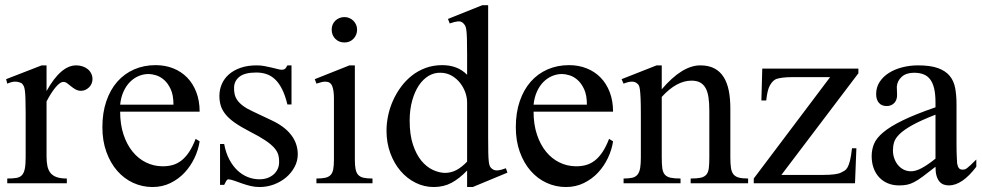

<svg xmlns="http://www.w3.org/2000/svg" viewBox="-20 -715 3829 749"><path d="M340.8 -406.2Q340.8 -397.5 337.4 -389.2Q334 -380.9 327.9 -374.8Q321.8 -368.7 313.7 -364.7Q305.7 -360.8 296.4 -360.8Q284.2 -360.8 274.7 -366.2Q265.1 -371.6 257.3 -378.2Q249.5 -384.8 242.2 -390.1Q234.9 -395.5 227.1 -395.5Q214.8 -395.5 197.5 -375.2Q180.2 -355 161.6 -319.3V-104Q161.6 -83 165 -66.9Q168.5 -50.8 177.2 -40Q186 -29.3 201.4 -23.9Q216.8 -18.6 240.7 -18.6V0H8.3V-18.6Q29.3 -18.6 43.2 -20.8Q57.1 -22.9 65.2 -31.2Q73.2 -39.6 76.7 -56.2Q80.1 -72.8 80.1 -101.1V-274.4Q80.1 -309.6 79.3 -330.3Q78.6 -351.1 76.9 -362.8Q75.2 -374.5 72.3 -379.9Q69.3 -385.3 65.4 -389.6Q54.7 -395.5 41.7 -396.5Q28.8 -397.5 8.3 -388.7L3.9 -406.2L142.6 -460H161.6V-359.9Q217.3 -460 277.3 -460Q290.5 -460 302.2 -456.1Q314 -452.1 322.5 -445.1Q331.1 -438 335.9 -428Q340.8 -418 340.8 -406.2Z M758.8 -163.6Q753.9 -130.9 738.8 -98.9Q723.6 -66.9 700.2 -41.7Q676.8 -16.6 645 -1Q613.3 14.6 574.7 14.6Q535.2 14.6 499.5 -1.7Q463.9 -18.1 437.3 -48.6Q410.6 -79.1 395 -122.3Q379.4 -165.5 379.4 -218.8Q379.4 -275.4 394.8 -320.3Q410.2 -365.2 437.7 -396.5Q465.3 -427.7 503.4 -444.3Q541.5 -460.9 586.9 -460.9Q624 -460.9 655.5 -448.5Q687 -436 710 -412.6Q732.9 -389.2 745.8 -355.5Q758.8 -321.8 758.8 -279.3H448.7Q448.7 -229.5 461.9 -189.9Q475.1 -150.4 497.6 -123Q520 -95.7 549.6 -81.3Q579.1 -66.9 611.8 -66.4Q633.8 -65.9 652.6 -71Q671.4 -76.2 687.5 -88.6Q703.6 -101.1 717.5 -121.8Q731.4 -142.6 743.2 -173.3ZM656.7 -306.6Q656.7 -343.8 646 -366.9Q635.3 -390.1 620.1 -403.3Q605 -416.5 588.4 -421.4Q571.8 -426.3 559.6 -426.3Q540 -426.3 521.2 -418.5Q502.4 -410.6 487.3 -395.5Q472.2 -380.4 461.9 -357.9Q451.7 -335.4 448.7 -306.6Z M1141.6 -112.8Q1141.6 -87.4 1129.4 -64.2Q1117.2 -41 1096.7 -23.4Q1076.2 -5.9 1049.1 4.4Q1022 14.6 992.2 14.6Q974.1 14.6 957.3 10.5Q940.4 6.3 925 1Q909.7 -4.4 896.2 -9.3Q882.8 -14.2 871.6 -15.6Q866.2 -15.6 861.8 -7.8Q857.4 0 854.5 6.3H838.4V-153.3H854.5Q860.8 -119.1 874.3 -93.5Q887.7 -67.9 906 -50.5Q924.3 -33.2 946.3 -24.4Q968.3 -15.6 992.2 -15.6Q1010.3 -15.6 1024.4 -21Q1038.6 -26.4 1048.3 -35.4Q1058.1 -44.4 1063.5 -56.4Q1068.8 -68.4 1068.8 -81.5Q1069.3 -98.1 1065.2 -112.1Q1061 -126 1048.8 -139.4Q1036.6 -152.8 1014.4 -167.7Q992.2 -182.6 955.6 -201.2Q919.9 -219.7 896.7 -235.8Q873.5 -252 860.1 -268.6Q846.7 -285.2 841.3 -302.7Q835.9 -320.3 835.9 -340.8Q835.9 -365.7 845.5 -387.5Q855 -409.2 873.5 -425.3Q892.1 -441.4 919.2 -450.7Q946.3 -460 981.4 -460Q996.6 -460 1011.5 -457.3Q1026.4 -454.6 1039.6 -451.4Q1052.7 -448.2 1063 -445.6Q1073.2 -442.9 1079.1 -442.9Q1085.9 -442.9 1090.6 -445.6Q1095.2 -448.2 1101.1 -460H1117.2V-307.6H1101.1Q1092.3 -343.8 1080.1 -367.7Q1067.9 -391.6 1052.7 -405.8Q1037.6 -419.9 1019.3 -426Q1001 -432.1 980 -432.1Q935.1 -432.1 914.3 -415.8Q893.6 -399.4 893.1 -373.5Q892.6 -360.4 895.3 -347.9Q897.9 -335.4 906 -324Q914.1 -312.5 928.5 -301.8Q942.9 -291 966.3 -280.3L1038.6 -246.1Q1089.4 -222.7 1115.5 -189Q1141.6 -155.3 1141.6 -112.8Z M1373 -599.6Q1373 -578.6 1359.1 -564Q1345.2 -549.3 1323.7 -549.3Q1302.2 -549.3 1288.1 -563.5Q1273.9 -577.6 1273.9 -599.6Q1273.9 -610.4 1277.8 -619.4Q1281.7 -628.4 1288.6 -634.8Q1295.4 -641.1 1304.4 -644.8Q1313.5 -648.4 1323.7 -648.4Q1334 -648.4 1343 -644.5Q1352.1 -640.6 1358.6 -634Q1365.2 -627.4 1369.1 -618.7Q1373 -609.9 1373 -599.6ZM1214.4 0V-18.6Q1235.4 -18.6 1248.8 -21.5Q1262.2 -24.4 1269.8 -32.5Q1277.3 -40.5 1280 -54.9Q1282.7 -69.3 1282.7 -91.8V-331.1Q1282.7 -363.3 1275.6 -379.9Q1268.6 -396.5 1249 -396.5Q1242.2 -396.5 1233.9 -394.5Q1225.6 -392.6 1214.4 -388.7L1208 -406.2L1343.3 -460H1364.3V-91.8Q1364.3 -69.3 1367.2 -54.9Q1370.1 -40.5 1377.7 -32.5Q1385.3 -24.4 1398.7 -21.5Q1412.1 -18.6 1433.1 -18.6V0Z M1824.2 14.6H1802.2V-49.8Q1772.5 -18.6 1741.7 -2Q1710.9 14.6 1671.9 14.6Q1634.8 14.6 1601.3 -2Q1567.9 -18.6 1542.7 -47.9Q1517.6 -77.1 1502.7 -117.4Q1487.8 -157.7 1487.8 -205.1Q1487.8 -233.9 1494.1 -264.2Q1500.5 -294.4 1513.2 -322.8Q1525.9 -351.1 1544.4 -376.2Q1563 -401.4 1586.9 -420.2Q1610.8 -439 1640.6 -450Q1670.4 -460.9 1705.1 -460.9Q1734.4 -460.9 1758.5 -451.9Q1782.7 -442.9 1802.2 -423.3V-506.3Q1802.2 -543.5 1801.5 -564.9Q1800.8 -586.4 1799.1 -598.4Q1797.4 -610.4 1794.4 -615.2Q1791.5 -620.1 1787.1 -624.5Q1778.8 -632.8 1766.4 -631.6Q1753.9 -630.4 1734.4 -623.5L1727.5 -641.1L1861.8 -694.8H1884.3V-177.2Q1884.3 -141.1 1884.8 -119.4Q1885.3 -97.7 1886.7 -85Q1888.2 -72.3 1891.1 -66.4Q1894 -60.5 1899.4 -56.6Q1908.2 -49.3 1921.1 -50.3Q1934.1 -51.3 1953.6 -58.6L1959.5 -41.5ZM1802.2 -315.9Q1802.2 -334.5 1795.2 -354.5Q1788.1 -374.5 1774.9 -391.4Q1761.7 -408.2 1742.7 -419.4Q1723.6 -430.7 1699.2 -431.2Q1674.3 -432.1 1652.3 -419.2Q1630.4 -406.2 1614 -381.8Q1597.7 -357.4 1587.9 -322.3Q1578.1 -287.1 1578.1 -244.1Q1578.1 -189.9 1590.8 -151.4Q1603.5 -112.8 1623.5 -88.4Q1643.6 -64 1668 -52.5Q1692.4 -41 1715.8 -40.5Q1739.3 -40.5 1760.3 -51.5Q1781.2 -62.5 1802.2 -84.5Z M2371.6 -163.6Q2366.7 -130.9 2351.6 -98.9Q2336.4 -66.9 2313 -41.7Q2289.6 -16.6 2257.8 -1Q2226.1 14.6 2187.5 14.6Q2147.9 14.6 2112.3 -1.7Q2076.7 -18.1 2050 -48.6Q2023.4 -79.1 2007.8 -122.3Q1992.2 -165.5 1992.2 -218.8Q1992.2 -275.4 2007.6 -320.3Q2022.9 -365.2 2050.5 -396.5Q2078.1 -427.7 2116.2 -444.3Q2154.3 -460.9 2199.7 -460.9Q2236.8 -460.9 2268.3 -448.5Q2299.8 -436 2322.8 -412.6Q2345.7 -389.2 2358.6 -355.5Q2371.6 -321.8 2371.6 -279.3H2061.5Q2061.5 -229.5 2074.7 -189.9Q2087.9 -150.4 2110.4 -123Q2132.8 -95.7 2162.4 -81.3Q2191.9 -66.9 2224.6 -66.4Q2246.6 -65.9 2265.4 -71Q2284.2 -76.2 2300.3 -88.6Q2316.4 -101.1 2330.3 -121.8Q2344.2 -142.6 2356 -173.3ZM2269.5 -306.6Q2269.5 -343.8 2258.8 -366.9Q2248 -390.1 2232.9 -403.3Q2217.8 -416.5 2201.2 -421.4Q2184.6 -426.3 2172.4 -426.3Q2152.8 -426.3 2134 -418.5Q2115.2 -410.6 2100.1 -395.5Q2085 -380.4 2074.7 -357.9Q2064.5 -335.4 2061.5 -306.6Z M2674.3 0V-18.6Q2699.2 -18.6 2713.6 -21.7Q2728 -24.9 2735.6 -33.9Q2743.2 -43 2745.1 -59.1Q2747.1 -75.2 2747.1 -101.1V-283.7Q2747.1 -314 2743.7 -336.2Q2740.2 -358.4 2731.9 -372.6Q2723.6 -386.7 2710.4 -393.6Q2697.3 -400.4 2677.2 -400.4Q2648.9 -400.4 2619.9 -384.8Q2590.8 -369.1 2561.5 -336.9V-101.1Q2561.5 -74.7 2563.7 -58.6Q2565.9 -42.5 2573.7 -33.7Q2581.5 -24.9 2595.9 -21.7Q2610.4 -18.6 2634.8 -18.6V0H2412.6V-18.6Q2433.6 -18.6 2446.8 -21.7Q2460 -24.9 2467.3 -34.2Q2474.6 -43.5 2477.3 -59.6Q2480 -75.7 2480 -101.1V-267.6Q2480 -307.6 2479 -330.6Q2478 -353.5 2476.3 -365.7Q2474.6 -377.9 2471.9 -382.3Q2469.2 -386.7 2465.3 -389.6Q2449.2 -403.8 2412.6 -388.7L2404.8 -406.2L2541.5 -460H2561.5V-366.7Q2641.1 -460 2711.9 -460Q2744.6 -460 2767.1 -448Q2789.6 -436 2803.2 -414.1Q2816.9 -392.1 2823 -361.3Q2829.1 -330.6 2829.1 -293V-101.1Q2829.1 -76.2 2831.5 -60.1Q2834 -43.9 2841.3 -34.9Q2848.6 -25.9 2862.3 -22.2Q2876 -18.6 2898.4 -18.6V0Z M3028.3 -32.7H3192.4Q3242.7 -32.7 3260.3 -41.5Q3268.6 -45.4 3274.9 -49.3Q3281.2 -53.2 3286.4 -62.3Q3291.5 -71.3 3295.9 -88.6Q3300.3 -106 3303.7 -136.7H3320.8L3315.4 0H2920.4V-18.6L3218.3 -414.1H3070.3Q3047.4 -414.1 3032 -411.9Q3016.6 -409.7 3007.8 -406.7Q2993.7 -400.4 2983.4 -381.8Q2973.1 -363.3 2969.2 -323.2H2950.2L2953.6 -447.3H3328.6V-429.2Z M3629.4 -267.6Q3572.8 -245.6 3539.8 -227.3Q3506.8 -209 3489.7 -192.4Q3472.7 -175.8 3468 -160.4Q3463.4 -145 3463.4 -128.9Q3463.4 -111.3 3468.8 -96.7Q3474.1 -82 3483.2 -71Q3492.2 -60.1 3504.6 -53.7Q3517.1 -47.4 3531.2 -46.9Q3550.3 -45.9 3574.5 -58.6Q3598.6 -71.3 3629.4 -96.2ZM3788.6 -64.5Q3733.4 8.3 3681.6 8.3Q3670.9 8.3 3661.4 4.9Q3651.9 1.5 3644.8 -6.8Q3637.7 -15.1 3633.5 -29.1Q3629.4 -43 3629.4 -64.5Q3600.1 -41.5 3580.8 -27.1Q3561.5 -12.7 3546.6 -4.9Q3531.7 2.9 3518.3 5.6Q3504.9 8.3 3487.3 8.3Q3463.4 8.3 3443.8 0.2Q3424.3 -7.8 3410.2 -22.7Q3396 -37.6 3388.2 -58.8Q3380.4 -80.1 3380.4 -106Q3380.4 -130.9 3389.4 -153.3Q3398.4 -175.8 3425.3 -198.5Q3452.1 -221.2 3501 -245.1Q3549.8 -269 3629.4 -296.4V-314.9Q3629.4 -347.2 3624.3 -369.1Q3619.1 -391.1 3608.9 -405Q3598.6 -418.9 3582.8 -425Q3566.9 -431.2 3545.9 -431.2Q3515.1 -431.2 3497.6 -415.3Q3480 -399.4 3478.5 -376.5L3479.5 -347.2Q3480.5 -326.2 3469 -313.7Q3457.5 -301.3 3439 -301.3Q3419.4 -301.3 3408.7 -313.7Q3397.9 -326.2 3397.9 -348.1Q3397.9 -374.5 3411.4 -395.3Q3424.8 -416 3447.5 -430.4Q3470.2 -444.8 3499.8 -452.4Q3529.3 -460 3561.5 -460Q3609.9 -460 3639.4 -449.2Q3668.9 -438.5 3685.1 -418.7Q3701.2 -398.9 3706.3 -370.8Q3711.4 -342.8 3711.4 -307.6V-155.3Q3711.4 -124 3712.4 -104Q3713.4 -84 3713.9 -77.1Q3716.3 -64 3721.2 -58.6Q3726.1 -53.2 3735.4 -53.2Q3739.7 -53.2 3743.4 -54.2Q3747.1 -55.2 3752.7 -59.3Q3758.3 -63.5 3766.6 -71.3Q3774.9 -79.1 3788.6 -92.8Z"/></svg>

Font: Doulos SIL Phon
Style: Regular
Weight: 400
Designer: Walt Agee, Victor Gaultney, Peter Martin, Debbi Hosken, Becca Hirsbrunner
Foundry: SIL International
Version: Version 5.000